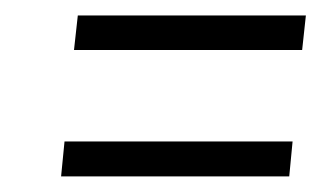

<svg xmlns="http://www.w3.org/2000/svg" viewBox="-20 -515 432 247"><path d="M75.2 -450.7 80.1 -495.1H373.5L368.7 -450.7ZM58.6 -288.1 63 -333H356.4L352.1 -288.1Z"/></svg>

Font: Oswald
Style: Extra-Light
Weight: 200
Designer: Vernon Adams
Foundry: Vernon Adams
Version: 3.0; ttfautohint (v0.94.23-7a4d-dirty) -l 8 -r 50 -G 200 -x 